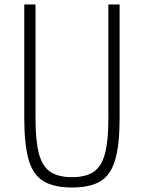

<svg xmlns="http://www.w3.org/2000/svg" viewBox="-20 -820 640 854"><path d="M300 14Q220 14 173.5 -14Q127 -42 107.5 -109.5Q88 -177 88 -293V-800H138V-293Q138 -194 153 -137Q168 -80 203.5 -56Q239 -32 300 -32Q362 -32 397 -56Q432 -80 447 -137Q462 -194 462 -293V-800H512V-293Q512 -177 492.5 -109.5Q473 -42 427 -14Q381 14 300 14Z"/></svg>

Font: Victor Mono Thin Thin
Style: Regular
Weight: 250
Monospace: yes
Version: Version 1.561;gftools[0.9.30]